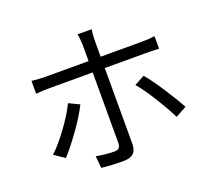

<svg xmlns="http://www.w3.org/2000/svg" viewBox="-134 -955 1269 1156"><g transform="rotate(-20 500.0 -377.0)"><path d="M554.6 -712.4V-528.6V-50.2Q554.6 -10.4 534.3 9.1Q514 28.6 470 28.6Q393.6 28.6 328.8 21.2L321.8 -55.8Q387.8 -44 438 -44Q457.8 -44 466.9 -53.1Q476 -62.2 477 -82Q477.2 -273.2 477.2 -528.6V-713.4Q477.2 -727.8 475 -748.7Q472.8 -769.6 469.8 -783H560Q557.8 -769.2 556.2 -749Q554.6 -728.8 554.6 -712.4ZM197.2 -608.8H820.8Q867.8 -608.8 901.6 -614.2V-533.8Q852.6 -536.2 821.8 -536.2H198Q149.2 -536.2 113.4 -532.2V-614.4Q161.8 -608.8 197.2 -608.8ZM149.4 -107.2 83.2 -152.2Q131.8 -197.2 188.2 -274.3Q244.6 -351.4 274 -413.2L341.6 -381Q311.2 -318.8 252.7 -237Q194.2 -155.2 149.4 -107.2ZM931.6 -151 860.8 -112.2Q829 -175.8 779.8 -254.6Q730.6 -333.4 692.8 -377.4L758.4 -412.6Q796.8 -367.4 847.8 -289Q898.8 -210.6 931.6 -151Z"/></g></svg>

Font: 寒蝉端黑体 Light
Style: Regular
Weight: 300
Designer: ChillDuanSans {Warren2060}; 
Source Han Sans {Ryoko NISHIZUKA 西塚涼子 (kana, bopomofo & ideographs); Paul D. Hunt (Latin, G
Foundry: ChillType&Adobe
Version: Version 1.300;Glyphs 3.3 (3306)